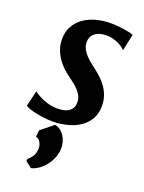

<svg xmlns="http://www.w3.org/2000/svg" viewBox="-157 -642 742 988"><g transform="rotate(20 214.5 -147.5)"><path d="M182.6 21.5Q199.2 24.9 212.6 34.9Q226.1 44.9 235.4 59.3Q244.6 73.7 249.5 91.3Q254.4 108.9 253.4 127.9Q252 157.2 240.5 182.6Q229 208 212.6 227.1Q196.3 246.1 177.2 258.1Q158.2 270 141.6 273.4L107.4 246.6L108.9 233.9Q122.6 224.1 133.1 208Q143.6 191.9 144.5 165.5Q145 156.7 142.6 147.7Q140.1 138.7 135.7 131.1Q131.3 123.5 124.8 118.4Q118.2 113.3 110.8 112.3L114.7 76.2ZM32.7 -107.4Q40.5 -101.1 54 -93Q67.4 -85 84.2 -77.9Q101.1 -70.8 121.3 -65.9Q141.6 -61 163.6 -61Q177.7 -61 193.1 -63.5Q208.5 -65.9 221.2 -73Q233.9 -80.1 242.2 -92.8Q250.5 -105.5 250.5 -126Q250.5 -143.6 243.7 -158.2Q236.8 -172.9 225.1 -186.3Q213.4 -199.7 197.5 -212.2Q181.6 -224.6 163.6 -237.8Q148.9 -248.5 131.6 -264.4Q114.3 -280.3 99.4 -301.3Q84.5 -322.3 74.7 -348.6Q64.9 -375 64.9 -406.7Q64.9 -445.8 81.5 -475.8Q98.1 -505.9 126.5 -526.4Q154.8 -546.9 192.6 -557.4Q230.5 -567.9 272.9 -567.9Q292.5 -567.9 312.5 -566.2Q332.5 -564.5 349.6 -561.8Q366.7 -559.1 379.9 -555.9Q393.1 -552.7 398.9 -549.8L379.4 -458.5Q376 -462.9 366.9 -470.2Q357.9 -477.5 344.5 -484.4Q331.1 -491.2 313.2 -496.3Q295.4 -501.5 273.9 -501.5Q258.3 -501.5 243.9 -498.3Q229.5 -495.1 217.8 -487.8Q206.1 -480.5 198.5 -468.8Q190.9 -457 189.5 -439.9Q188.5 -422.9 193.8 -407.7Q199.2 -392.6 210.2 -378.4Q221.2 -364.3 237.1 -350.3Q252.9 -336.4 272 -322.3Q291 -307.6 309.8 -290.8Q328.6 -273.9 343.3 -253.2Q357.9 -232.4 366.9 -207.3Q376 -182.1 376 -151.4Q376 -109.4 358.2 -79.1Q340.3 -48.8 310.5 -29.1Q280.8 -9.3 242.2 0.2Q203.6 9.8 162.6 9.8Q139.6 9.8 116 6.8Q92.3 3.9 71.3 -0.5Q50.3 -4.9 34.7 -10.5Q19 -16.1 12.2 -21.5Z"/></g></svg>

Font: Brush Lettering One
Style: Bold Italic
Weight: 400
Italic angle: -7°
Designer: Eben Sorkin
Foundry: Eben Sorkin
Version: Version 1.001